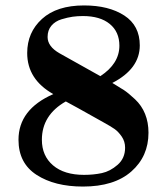

<svg xmlns="http://www.w3.org/2000/svg" viewBox="-20 -675 615 706"><path d="M48 -161Q48 -273 176 -329Q80 -383 80 -480Q80 -556 134.5 -605.5Q189 -655 289 -655Q380 -655 437 -618Q494 -581 494 -508Q494 -422 393 -370Q420 -354 436 -343.5Q452 -333 476.5 -310Q501 -287 513.5 -256Q526 -225 526 -187Q526 -100 463 -44.5Q400 11 285 11Q181 11 114.5 -32Q48 -75 48 -161ZM134 -161Q134 -102 175 -67Q216 -32 289 -32Q324 -32 354.5 -38.5Q385 -45 412.5 -69Q440 -93 440 -132Q440 -155 427.5 -173Q415 -191 401.5 -200.5Q388 -210 359 -226Q247 -289 222 -302Q134 -252 134 -161ZM155 -539Q155 -504 199 -479L349 -395Q419 -441 419 -507Q419 -558 383.5 -587Q348 -616 285 -616Q265 -616 247 -613.5Q229 -611 206 -604Q183 -597 169 -580.5Q155 -564 155 -539Z"/></svg>

Font: CMU Serif
Style: Bold
Weight: 700
Version: Version 0.7.0